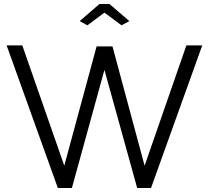

<svg xmlns="http://www.w3.org/2000/svg" viewBox="-20 -937 1040 956"><path d="M663 -1 500 -589 338 -1H268L13 -711H91L300 -112L461 -706H540L700 -112L908 -711H987L732 -1ZM377 -832 475 -917H525L624 -832L585 -811L500 -874L415 -811Z"/></svg>

Font: Oxford Sans
Style: Regular
Weight: 400
Designer: Matt McInerney, Pablo Impallari, Rodrigo Fuenzalida
Foundry: Matt McInerney, Pablo Impallari, Rodrigo Fuenzalida
Version: Version 3.000g; ttfautohint (v1.5) -l 8 -r 28 -G 28 -x 14 -D